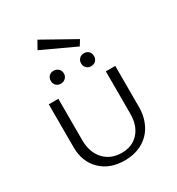

<svg xmlns="http://www.w3.org/2000/svg" viewBox="-190 -918 960 1043"><g transform="rotate(-30 290.0 -397.0)"><path d="M175 -750 203 -800 405 -687 384 -653ZM154 -569Q154 -587 165 -598.5Q176 -610 194 -610Q212 -610 224 -598.5Q236 -587 236 -569Q236 -552 224 -540.5Q212 -529 194 -529Q176 -529 165 -540.5Q154 -552 154 -569ZM344 -569Q344 -587 355.5 -598.5Q367 -610 384 -610Q403 -610 414 -598.5Q425 -587 425 -569Q425 -552 414 -540.5Q403 -529 384 -529Q367 -529 355.5 -540.5Q344 -552 344 -569ZM81 -196V-465H141V-206Q141 -129 183 -83.5Q225 -38 294 -38Q361 -38 400 -82Q439 -126 439 -200V-465H498V-209Q498 -145 472 -96Q446 -47 398 -20.5Q350 6 287 6Q194 6 137.5 -49.5Q81 -105 81 -196Z"/></g></svg>

Font: Ysabeau SC Semilight
Style: Regular
Weight: 300
Designer: Christian Thalmann (Catharsis Fonts)
Version: Version 0.003